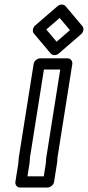

<svg xmlns="http://www.w3.org/2000/svg" viewBox="-20 -775 393 859"><path d="M185 -44 175.8 14H102.8L112 -44C113.8 -55.4 113.4 -65.4 114.2 -71L176.5 -464H249.5L186.6 -67C185.4 -59.3 186.3 -52.4 185 -44ZM62 -44 48.8 39C47.1 49.7 54.7 64 69.9 64H192.9C203.6 64 219.4 54.1 221.8 39L235 -44C236.3 -52.6 237 -61 237 -69.1L303.5 -489C305.1 -499.7 297.5 -514 282.4 -514H159.4C148.7 -514 132.8 -504.1 130.5 -489L64.2 -71C62.3 -58.8 62.6 -47.7 62 -44ZM187.2 -643 247 -694.6 293 -640 233.2 -588.4ZM137 -660.7C128.2 -653.1 122.4 -636 131.4 -625.3L207.1 -535.3C213.5 -527.7 230.1 -524.6 242.5 -535.3L343.2 -622.3C352 -629.9 357.8 -647 348.8 -657.7L273.1 -747.7C266.7 -755.3 250.1 -758.4 237.7 -747.7Z"/></svg>

Font: Tape
Style: Regular
Weight: 500
Foundry: Cannot Into Space Fonts
Version: Version 0.97